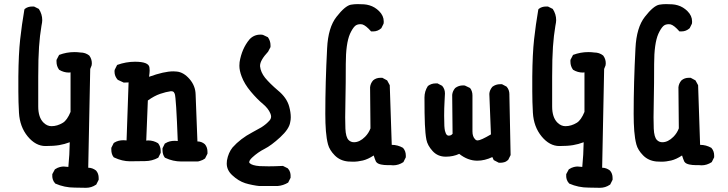

<svg xmlns="http://www.w3.org/2000/svg" viewBox="-20 -770 3540 934"><path d="M398.4 143.6 342.8 142.6Q293.9 142.6 249 123Q240.2 113.3 237.3 104Q234.4 94.7 234.4 88.4Q234.4 82 234.4 77.1L247.1 53.7Q260.7 44.9 271.5 42.5Q282.2 40 289.1 40Q293.9 40 312.5 42Q318.4 -16.6 319.3 -78.1Q293.9 -68.4 267.6 -64Q241.2 -59.6 201.2 -59.6Q153.3 -59.6 114.7 -106.4Q76.2 -153.3 72.3 -221.7Q69.3 -274.4 69.3 -325.2Q69.3 -376 69.3 -397.5Q70.3 -507.8 78.1 -578.6Q85.9 -649.4 98.6 -723.6L100.6 -726.6Q115.2 -738.3 136.7 -738.3Q139.6 -738.3 145.5 -738.3L168.9 -726.6Q185.5 -701.2 185.5 -671.9Q185.5 -662.1 181.6 -643.6Q173.8 -597.7 169.9 -542.5Q166 -487.3 166 -396.5V-252Q166 -199.2 191.4 -173.8Q209 -156.2 230.5 -156.2Q258.8 -156.2 286.1 -172.9Q306.6 -185.5 323.2 -225.6V-418Q319.3 -417 315.4 -417Q290 -417 267.6 -430.7Q254.9 -448.2 254.9 -469.7Q254.9 -472.7 254.9 -478.5L267.6 -502.9Q303.7 -516.6 341.8 -516.6Q356.4 -516.6 371.1 -514.6Q395.5 -514.6 414.1 -500Q426.8 -483.4 426.8 -461.9Q426.8 -455.1 425.8 -452.1L418.9 -434.6L409.2 45.9Q429.7 45.9 447.3 59.6Q460 74.2 460 95.7Q460 98.6 460 104.5L448.2 127.9L446.3 128.9Q424.8 143.6 398.4 143.6Z M705.1 -396.5Q778.3 -422.9 823.2 -422.9Q832 -422.9 839.8 -421.9Q873 -418.9 901.9 -385.7Q930.7 -352.5 931.6 -310.5Q932.6 -273.4 940.4 -82Q940.4 -82 940.4 -82Q960.9 -82 976.6 -68.4Q989.3 -53.7 989.3 -31.2Q989.3 -28.3 989.3 -22.5L977.5 1Q964.8 9.8 956.1 11.7Q946.3 15.6 940.4 15.6H862.3Q821.3 15.6 784.2 -2L782.2 -2.9Q770.5 -17.6 770.5 -40Q770.5 -43 770.5 -48.8L782.2 -72.3L785.2 -73.2Q802.7 -85 831.1 -85Q836.9 -85 844.7 -84Q836.9 -294.9 830.1 -313.5L825.2 -322.3Q821.3 -326.2 813.5 -326.2Q811.5 -326.2 810.5 -326.2Q788.1 -323.2 759.3 -313.5Q730.5 -303.7 699.2 -281.2L691.4 -85.9Q696.3 -86.9 700.2 -86.9Q726.6 -86.9 749 -73.2Q761.7 -57.6 761.7 -35.2Q761.7 -32.2 761.7 -26.4L750 -2.9Q719.7 13.7 685.5 13.7L612.3 14.6Q574.2 14.6 535.2 -3.9L533.2 -4.9Q521.5 -19.5 521.5 -42Q521.5 -44.9 521.5 -50.8L533.2 -74.2L536.1 -76.2Q554.7 -87.9 581.1 -87.9Q587.9 -87.9 595.7 -86.9L605.5 -369.1L582 -368.2L552.7 -381.8Q537.1 -399.4 537.1 -420.9Q537.1 -428.7 538.1 -430.7L549.8 -454.1Q592.8 -469.7 636.7 -469.7Q704.1 -469.7 707 -441.4Q708 -436.5 708 -426.8Q708 -417 705.1 -396.5Z M1083 25.4Q1083 18.6 1084 10.7Q1090.8 -27.3 1111.3 -52.7Q1149.4 -95.7 1207 -126Q1231.4 -138.7 1251 -150.4Q1274.4 -165 1291 -183.6Q1298.8 -192.4 1298.8 -203.1Q1298.8 -210 1294.9 -218.8Q1285.2 -242.2 1259.8 -263.7Q1231.4 -287.1 1200.2 -324.2Q1168.9 -361.3 1155.3 -398.4Q1144.5 -426.8 1144.5 -450.2Q1144.5 -460 1145.5 -467.8Q1156.2 -533.2 1193.4 -578.1Q1214.8 -601.6 1247.1 -601.6Q1257.8 -601.6 1260.7 -599.6L1283.2 -588.9Q1295.9 -571.3 1295.9 -549.8Q1295.9 -546.9 1295.9 -541L1284.2 -518.6Q1245.1 -476.6 1245.1 -450.2Q1245.1 -449.2 1245.1 -447.3Q1248 -418.9 1269.5 -391.6Q1293 -363.3 1332 -330.1Q1375 -294.9 1386.7 -252Q1394.5 -223.6 1394.5 -199.2Q1394.5 -187.5 1391.6 -174.8Q1386.7 -142.6 1343.3 -102.5Q1299.8 -62.5 1267.1 -45.9Q1234.4 -29.3 1207 -3.9Q1192.4 9.8 1192.4 18.6Q1192.4 21.5 1194.3 23.4Q1206.1 35.2 1243.2 38.1Q1260.7 39.1 1287.6 39.1Q1314.5 39.1 1356.4 37.1L1379.9 48.8Q1388.7 58.6 1391.1 67.9Q1393.6 77.1 1393.6 83Q1393.6 88.9 1393.6 94.7L1381.8 118.2Q1357.4 132.8 1331.1 134.8H1240.2Q1228.5 133.8 1208.5 129.9Q1188.5 126 1172.9 121.1Q1139.6 110.4 1109.4 82Q1083 57.6 1083 25.4Z M1954.1 -13.7Q1954.1 -10.7 1954.1 -4.9L1942.4 18.6Q1918.9 34.2 1892.6 34.2Q1885.7 34.2 1878.9 33.2Q1876 33.2 1862.3 33.2Q1848.6 33.2 1834 30.3Q1819.3 27.3 1812.5 20.5L1808.6 15.6Q1803.7 4.9 1797.9 -13.7Q1769.5 4.9 1745.1 10.7Q1720.7 16.6 1697.3 16.6Q1684.6 16.6 1672.9 15.6Q1633.8 11.7 1608.4 -14.2Q1583 -40 1575.7 -67.4Q1568.4 -94.7 1565.4 -132.3Q1562.5 -169.9 1562.5 -215.8Q1562.5 -367.2 1571.3 -535.2Q1576.2 -636.7 1617.2 -688.5Q1658.2 -741.2 1686.5 -747.1Q1703.1 -750 1719.7 -750Q1736.3 -750 1750.5 -749Q1764.6 -748 1777.3 -744.1Q1803.7 -736.3 1824.2 -715.8Q1846.7 -693.4 1846.7 -666Q1846.7 -657.2 1845.7 -654.3L1835 -632.8Q1817.4 -617.2 1795.9 -617.2Q1792 -617.2 1785.2 -617.2Q1759.8 -646.5 1742.2 -651.4Q1737.3 -652.3 1733.4 -652.3Q1715.8 -652.3 1706.1 -642.6Q1694.3 -630.9 1682.6 -605.5Q1662.1 -558.6 1662.1 -458.5Q1662.1 -358.4 1660.6 -294.9Q1659.2 -231.4 1659.2 -199.2Q1659.2 -167 1660.2 -144.5Q1662.1 -102.5 1675.8 -88.9Q1686.5 -78.1 1702.1 -78.1Q1729.5 -78.1 1755.9 -104.5Q1773.4 -122.1 1782.2 -145.5L1780.3 -345.7Q1782.2 -364.3 1794.9 -378.9Q1809.6 -391.6 1831.1 -391.6Q1834 -391.6 1839.8 -391.6L1863.3 -378.9L1876 -355.5L1885.7 -65.4Q1915 -65.4 1940.4 -50.8Q1954.1 -35.2 1954.1 -13.7Z M2375 -5.9Q2337.9 11.7 2301.8 11.7Q2255.9 11.7 2213.9 -21.5Q2184.6 -7.8 2148.4 -7.8Q2109.4 -7.8 2084.5 -35.2Q2059.6 -62.5 2054.2 -90.8Q2048.8 -119.1 2046.9 -165.5Q2044.9 -211.9 2044.9 -295.9Q2044.9 -326.2 2061.5 -351.6Q2078.1 -364.3 2099.6 -364.3Q2102.5 -364.3 2108.4 -364.3L2130.9 -352.5Q2144.5 -336.9 2144.5 -315.4Q2144.5 -312.5 2142.6 -277.8Q2140.6 -243.2 2140.6 -207.5Q2140.6 -171.9 2141.6 -157.2Q2142.6 -142.6 2144.5 -133.8Q2148.4 -118.2 2154.3 -113.3L2159.2 -110.4Q2161.1 -110.4 2164.1 -110.4Q2172.9 -110.4 2178.7 -116.2L2181.6 -119.1L2179.7 -308.6Q2181.6 -327.1 2194.3 -341.8Q2210.9 -354.5 2232.4 -354.5Q2240.2 -354.5 2242.2 -353.5L2264.6 -342.8L2266.6 -341.8Q2278.3 -327.1 2278.3 -305.7Q2278.3 -302.7 2278.3 -299.8V-130.9Q2278.3 -105.5 2291 -92.8Q2295.9 -86.9 2303.7 -86.9Q2318.4 -86.9 2368.2 -116.2L2360.4 -313.5Q2361.3 -331.1 2375 -347.7Q2391.6 -360.4 2413.1 -360.4Q2416 -360.4 2421.9 -360.4L2444.3 -348.6Q2458 -333 2458 -311.5Q2458 -308.6 2458 -305.7L2463.9 -15.6L2452.1 7.8Q2442.4 16.6 2433.1 19Q2423.8 21.5 2418 21.5Q2412.1 21.5 2406.2 21.5L2381.8 8.8Z M2898.4 143.6 2842.8 142.6Q2793.9 142.6 2749 123Q2740.2 113.3 2737.3 104Q2734.4 94.7 2734.4 88.4Q2734.4 82 2734.4 77.1L2747.1 53.7Q2760.7 44.9 2771.5 42.5Q2782.2 40 2789.1 40Q2793.9 40 2812.5 42Q2818.4 -16.6 2819.3 -78.1Q2793.9 -68.4 2767.6 -64Q2741.2 -59.6 2701.2 -59.6Q2653.3 -59.6 2614.7 -106.4Q2576.2 -153.3 2572.3 -221.7Q2569.3 -274.4 2569.3 -325.2Q2569.3 -376 2569.3 -397.5Q2570.3 -507.8 2578.1 -578.6Q2585.9 -649.4 2598.6 -723.6L2600.6 -726.6Q2615.2 -738.3 2636.7 -738.3Q2639.6 -738.3 2645.5 -738.3L2668.9 -726.6Q2685.5 -701.2 2685.5 -671.9Q2685.5 -662.1 2681.6 -643.6Q2673.8 -597.7 2669.9 -542.5Q2666 -487.3 2666 -396.5V-252Q2666 -199.2 2691.4 -173.8Q2709 -156.2 2730.5 -156.2Q2758.8 -156.2 2786.1 -172.9Q2806.6 -185.5 2823.2 -225.6V-418Q2819.3 -417 2815.4 -417Q2790 -417 2767.6 -430.7Q2754.9 -448.2 2754.9 -469.7Q2754.9 -472.7 2754.9 -478.5L2767.6 -502.9Q2803.7 -516.6 2841.8 -516.6Q2856.4 -516.6 2871.1 -514.6Q2895.5 -514.6 2914.1 -500Q2926.8 -483.4 2926.8 -461.9Q2926.8 -455.1 2925.8 -452.1L2918.9 -434.6L2909.2 45.9Q2929.7 45.9 2947.3 59.6Q2960 74.2 2960 95.7Q2960 98.6 2960 104.5L2948.2 127.9L2946.3 128.9Q2924.8 143.6 2898.4 143.6Z M3454.1 -13.7Q3454.1 -10.7 3454.1 -4.9L3442.4 18.6Q3418.9 34.2 3392.6 34.2Q3385.7 34.2 3378.9 33.2Q3376 33.2 3362.3 33.2Q3348.6 33.2 3334 30.3Q3319.3 27.3 3312.5 20.5L3308.6 15.6Q3303.7 4.9 3297.9 -13.7Q3269.5 4.9 3245.1 10.7Q3220.7 16.6 3197.3 16.6Q3184.6 16.6 3172.9 15.6Q3133.8 11.7 3108.4 -14.2Q3083 -40 3075.7 -67.4Q3068.4 -94.7 3065.4 -132.3Q3062.5 -169.9 3062.5 -215.8Q3062.5 -367.2 3071.3 -535.2Q3076.2 -636.7 3117.2 -688.5Q3158.2 -741.2 3186.5 -747.1Q3203.1 -750 3219.7 -750Q3236.3 -750 3250.5 -749Q3264.6 -748 3277.3 -744.1Q3303.7 -736.3 3324.2 -715.8Q3346.7 -693.4 3346.7 -666Q3346.7 -657.2 3345.7 -654.3L3335 -632.8Q3317.4 -617.2 3295.9 -617.2Q3292 -617.2 3285.2 -617.2Q3259.8 -646.5 3242.2 -651.4Q3237.3 -652.3 3233.4 -652.3Q3215.8 -652.3 3206.1 -642.6Q3194.3 -630.9 3182.6 -605.5Q3162.1 -558.6 3162.1 -458.5Q3162.1 -358.4 3160.6 -294.9Q3159.2 -231.4 3159.2 -199.2Q3159.2 -167 3160.2 -144.5Q3162.1 -102.5 3175.8 -88.9Q3186.5 -78.1 3202.1 -78.1Q3229.5 -78.1 3255.9 -104.5Q3273.4 -122.1 3282.2 -145.5L3280.3 -345.7Q3282.2 -364.3 3294.9 -378.9Q3309.6 -391.6 3331.1 -391.6Q3334 -391.6 3339.8 -391.6L3363.3 -378.9L3376 -355.5L3385.7 -65.4Q3415 -65.4 3440.4 -50.8Q3454.1 -35.2 3454.1 -13.7Z"/></svg>

Font: JasonHandwriting2
Style: SemiBold
Weight: 600
Version: Version 1.04.7